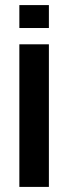

<svg xmlns="http://www.w3.org/2000/svg" viewBox="-20 -734 268 754"><path d="M56 0V-560H172V0ZM56 -624V-714H172V-624Z"/></svg>

Font: Tektur Medium
Style: Regular
Weight: 500
Designer: Adam Jagosz
Foundry: Adam Jagosz
Version: Version 1.005;gftools[0.9.30]